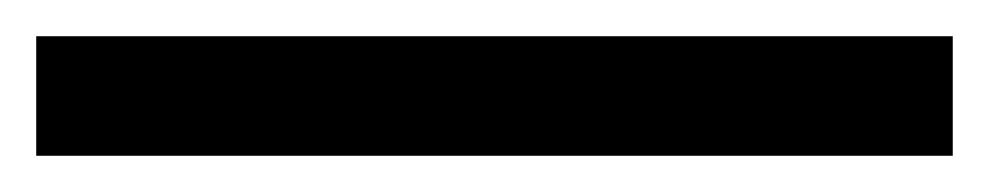

<svg xmlns="http://www.w3.org/2000/svg" viewBox="-23 -846 546 106"><path d="M503 -760H-3V-826H503Z"/></svg>

Font: Noto Sans Tifinagh Air
Style: Regular
Weight: 400
Designer: JamraPatel
Foundry: JamraPatel LLC
Version: Version 2.006; ttfautohint (v1.8.4.7-5d5b)